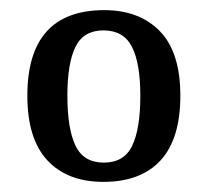

<svg xmlns="http://www.w3.org/2000/svg" viewBox="-20 -739 410 379"><path d="M184 -380Q113 -380 73.5 -422.5Q34 -465 34 -550Q34 -719 186 -719Q255 -719 295.5 -677.5Q336 -636 336 -550Q336 -465 297 -422.5Q258 -380 184 -380ZM185 -418Q225 -418 241 -451.5Q257 -485 257 -550Q257 -614 240.5 -646.5Q224 -679 184 -679Q145 -679 129 -646.5Q113 -614 113 -550Q113 -485 129 -451.5Q145 -418 185 -418Z"/></svg>

Font: Noto Serif Lao SemCond
Style: Regular
Weight: 400
Width: 4
Designer: Monotype Design Team
Foundry: Monotype Imaging Inc.
Version: Version 2.004; ttfautohint (v1.8.4.7-5d5b)